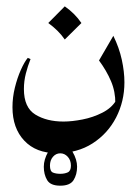

<svg xmlns="http://www.w3.org/2000/svg" viewBox="-20 -318 431 608"><path d="M338.9 -204.6Q357.4 -167 365.7 -128.9Q374 -90.8 374 -57.1Q374 2.9 347.7 54Q321.3 105 273.2 136Q225.1 167 159.2 167Q94.2 167 56.9 127.4Q19.5 87.9 19.5 21.5Q19.5 -9.8 27.1 -40.5Q34.7 -71.3 45.9 -96.4Q57.1 -121.6 67.9 -134.8L76.7 -130.9Q67.9 -108.9 61.8 -85Q55.7 -61 55.7 -36.1Q55.7 22.5 91.8 44.7Q127.9 66.9 181.2 66.9Q208 66.9 241.5 60.3Q274.9 53.7 304.2 38.8Q333.5 23.9 347.7 0L345.2 9.8Q345.7 -27.8 331.5 -61Q317.4 -94.2 293.5 -126.5ZM185.1 -297.9Q217.3 -275.4 237.8 -245.1L185.1 -192.9Q174.8 -208 161.6 -220.9Q148.4 -233.9 132.8 -245.1ZM170.9 270Q139.6 270 129.2 252.2Q118.7 234.4 118.7 210Q118.7 187.5 132.3 163.1Q146 138.7 170.9 138.7Q195.8 138.7 210 163.1Q224.1 187.5 224.1 210Q224.1 234.4 213.1 252.2Q202.1 270 170.9 270ZM170.9 232.4Q184.6 232.4 194.6 227.8Q204.6 223.1 204.6 206.5Q204.6 189.5 194.6 178.5Q184.6 167.5 170.9 167.5Q157.2 167.5 147.7 178.5Q138.2 189.5 138.2 206.5Q138.2 224.6 147.7 228.5Q157.2 232.4 170.9 232.4Z"/></svg>

Font: Lateef Medium
Style: Regular
Weight: 500
Designer: SIL International
Foundry: SIL International
Version: Version 4.200